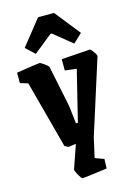

<svg xmlns="http://www.w3.org/2000/svg" viewBox="-132 -771 707 1021"><g transform="rotate(-15 221.5 -260.0)"><path d="M122.1 -519 73.2 -564.9 184.1 -704.1H272L382.8 -564.9L334 -519L232.9 -601.1H224.1ZM190.9 184.1Q186 184.1 172.1 159.2Q158.2 134.3 159.2 127.9L204.1 -2Q164.1 3.9 162.1 3.9L142.1 -6.8L43 -377.9L0 -391.1V-448.2Q118.2 -466.8 127.9 -466.8Q133.8 -466.8 153.3 -452.9Q172.9 -439 174.8 -432.1L221.2 -207L232.9 -106.9H243.2L312 -386.2L248 -394V-456.1Q395 -466.8 404.8 -466.8Q410.2 -466.8 423.3 -448.5Q436.5 -430.2 436 -422.9L305.2 -11.2L280.8 97.2L330.1 115.2L328.1 167Q204.1 184.1 190.9 184.1Z"/></g></svg>

Font: Grenze
Style: Bold
Weight: 700
Designer: Renata Polastri
Foundry: Omnibus-Type
Version: Version 1.002;PS 001.002;hotconv 1.0.88;makeotf.lib2.5.64775